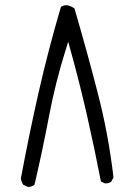

<svg xmlns="http://www.w3.org/2000/svg" viewBox="-20 -735 540 745"><path d="M86.4 -10.3Q87.9 -9.8 91.8 -9.8Q95.7 -9.8 101.8 -11.7Q107.9 -13.7 113.8 -18.1Q144.5 -148.4 169.7 -281.7Q194.8 -415 236.3 -546.4L244.6 -573.2L252 -546.4Q288.1 -417 317.4 -288.1Q346.7 -159.2 371.6 -30.8L386.2 -23.9Q388.2 -23.4 389.6 -23.4Q403.3 -23.4 412.1 -30.8L420.4 -46.4Q400.9 -213.4 359.1 -375Q317.4 -536.6 269 -702.1Q257.8 -710.4 242.7 -714.4Q240.2 -714.8 238.3 -714.8Q225.1 -714.8 216.3 -708Q168 -544.4 130.1 -377.7Q92.3 -210.9 61 -42.5Q63 -28.8 70.3 -18.1Z"/></svg>

Font: NaikaiFont
Style: Light
Weight: 300
Version: Version 1.89